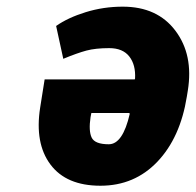

<svg xmlns="http://www.w3.org/2000/svg" viewBox="-20 -559 599 588"><path d="M377.4 -210.4 376 -212.9H259.8L257.3 -200.2Q251 -158.2 260.7 -137.7Q270.5 -117.2 313.2 -117.2Q356 -117.2 377.4 -210.4ZM356 -538.6Q461.9 -538.6 517.3 -464.8Q572.8 -391.1 555.2 -281.7L552.2 -263.2Q532.2 -137.7 462.2 -64Q392.1 9.8 287.6 9.8Q183.1 9.8 134.5 -55.2Q85.9 -120.1 103 -229.5L116.7 -315.9H392.6L393.6 -318.4Q396 -360.4 376 -386Q356 -411.6 314.5 -411.6Q272.9 -411.6 244.6 -404.1Q216.3 -396.5 173.8 -378.9L151.9 -479.5Q188 -504.9 242.4 -521.7Q296.9 -538.6 356 -538.6Z"/></svg>

Font: Roboto-BlackItalic
Style: Italic
Weight: 900
Italic angle: -12°
Designer: Google
Version: Version 1.100141; 2013